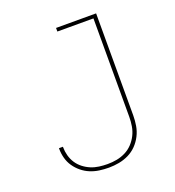

<svg xmlns="http://www.w3.org/2000/svg" viewBox="-135 -841 869 955"><g transform="rotate(-20 300.0 -363.5)"><path d="M279 8Q254 8 229 4.5Q204 1 181 -8.5Q158 -18 138.5 -34Q119 -50 105 -70.5Q91 -91 84.5 -115.5Q78 -140 78 -165Q78 -166 78 -166.5Q78 -167 78 -168H99Q99 -167 99 -166.5Q99 -166 99 -165Q99 -143 105 -121Q111 -99 123 -80.5Q135 -62 153 -48Q171 -34 191.5 -25.5Q212 -17 234.5 -14Q257 -11 279 -11Q304 -11 328 -15.5Q352 -20 374 -31Q396 -42 413 -60Q430 -78 441 -100Q452 -122 456 -146.5Q460 -171 460 -195V-716H269V-735H481V-195Q481 -168 476.5 -141Q472 -114 459.5 -89.5Q447 -65 428 -45.5Q409 -26 384.5 -14Q360 -2 333 3Q306 8 279 8Z"/></g></svg>

Font: Iosevka Curly Slab ThEx
Style: Regular
Weight: 100
Width: 7
Monospace: yes
Designer: Belleve Invis
Foundry: Belleve Invis
Version: Version 11.1.0; ttfautohint (v1.8.3)